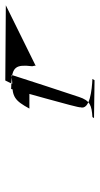

<svg xmlns="http://www.w3.org/2000/svg" viewBox="154 -807 377 725"><g transform="rotate(-90 342.5 -444.5)"><path d="M295 -522C325 -577 339 -587 395 -587L422 -589C422 -588 340 -336 339 -335C325 -292 306 -287 263 -284L259 -278L402 -276L407 -284C367 -286 288 -293 300 -330C295 -330 370 -589 369 -591L394 -590C452 -587 462 -572 455 -513C454 -509 459 -501 456 -498C456 -498 681 -609 685 -611L401 -613C398 -610 361 -522 357 -522Z"/></g></svg>

Font: Zinc
Style: Obl
Weight: 400
Version: Version 1